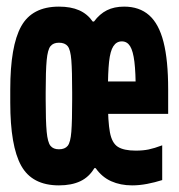

<svg xmlns="http://www.w3.org/2000/svg" viewBox="-20 -550 540 580"><path d="M158 10Q77 10 44 -49.5Q11 -109 11 -240V-280Q11 -411 44 -470.5Q77 -530 158 -530Q194 -530 219 -519Q244 -508 260 -485H264Q281 -508 303 -519Q325 -530 355 -530Q401 -530 430.5 -504Q460 -478 474 -423Q488 -368 488 -280V-206H279V-304H401L390 -272V-275Q390 -331 386 -363.5Q382 -396 373 -410.5Q364 -425 348 -425Q332 -425 322.5 -410.5Q313 -396 309.5 -363.5Q306 -331 306 -275V-245Q306 -183 312 -150.5Q318 -118 336 -106.5Q354 -95 390 -95Q412 -95 429 -98.5Q446 -102 470 -111V-6Q448 1 424.5 5.5Q401 10 379 10Q344 10 316 -2.5Q288 -15 269 -42H265Q249 -15 222.5 -2.5Q196 10 158 10ZM158 -99Q176 -99 184.5 -109.5Q193 -120 195.5 -152Q198 -184 198 -249V-271Q198 -336 195.5 -368Q193 -400 184.5 -410.5Q176 -421 158 -421Q141 -421 132.5 -410.5Q124 -400 121 -368Q118 -336 118 -271V-249Q118 -184 121 -152Q124 -120 132.5 -109.5Q141 -99 158 -99Z"/></svg>

Font: M PLUS Code Latin SemiBold
Style: Regular
Weight: 600
Designer: Coji Morishita
Foundry: UNDERFOREST DESIGN
Version: Version 1.002; ttfautohint (v1.8.3)